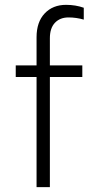

<svg xmlns="http://www.w3.org/2000/svg" viewBox="-20 -773 401 793"><path d="M326 -741V-692Q295 -701 263 -701Q228 -701 207 -679Q186 -657 186 -615V-503H320V-455H186V0H131V-455H45V-503H131V-619Q131 -682 164.5 -717.5Q198 -753 253 -753Q292 -753 326 -741Z"/></svg>

Font: Metropolitano Light
Style: Regular
Weight: 300
Designer: Fonts by Alex Slobzheninov & Chris M. Simpson / Changes by Cristiano Sobral
Foundry: Fonts by Alex Slobzheninov & Chris M. Simpson / Changes by Cristiano Sobral
Version: Version 1.00;August 30, 2020;FontCreator 13.0.0.2681 64-bit